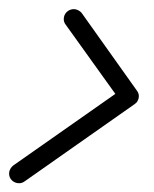

<svg xmlns="http://www.w3.org/2000/svg" viewBox="-29 -409 343 427"><path d="M112.8 -366.2Q112.8 -376 119.4 -382.3Q126 -388.7 135.7 -388.7Q140.1 -388.7 145.3 -386Q150.4 -383.3 152.8 -379.9L275.4 -207.5Q279.8 -201.7 279.8 -194.8Q279.8 -189.9 277.3 -185.1Q274.9 -180.2 270.5 -177.7Q270 -177.7 270 -177.2Q270 -176.8 269.8 -176.5Q269.5 -176.3 269.5 -176.8L25.4 -5.4Q20 -1.5 13.7 -1.5Q4.4 -1.5 -2.2 -7.6Q-8.8 -13.7 -8.8 -23.4Q-8.8 -28.3 -6.1 -33.2Q-3.4 -38.1 0.5 -41L227.5 -200.2L117.2 -354Q115.2 -356.4 114 -359.6Q112.8 -362.8 112.8 -366.2Z"/></svg>

Font: Helvetia Verbundene
Style: Regular
Weight: 400
Designer: Peter Wiegel, original typeface by Carl Albert Fahrenwaldt 1901
Foundry: Peter Wiegel
Version: Version 2.000